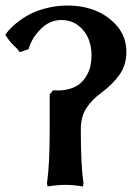

<svg xmlns="http://www.w3.org/2000/svg" viewBox="-30 -673 506 699"><path d="M150.9 -329.1 163.1 -344.2Q195.3 -341.8 220.5 -348.6Q245.6 -355.5 260.7 -368.2Q275.9 -380.9 285.9 -398.7Q295.9 -416.5 299.6 -434.6Q303.2 -452.6 303.2 -472.2Q303.2 -503.4 292.2 -531.5Q281.2 -559.6 255.4 -579.8Q229.5 -600.1 192.9 -600.1Q150.4 -600.1 117.2 -566.2Q84 -532.2 74.2 -494.1L42 -482.9Q35.2 -493.2 32.2 -495.1H33.2Q7.3 -517.1 -9.8 -544.9V-547.9Q0 -561.5 13.2 -574.5Q26.4 -587.4 47.1 -602.1Q67.9 -616.7 91.8 -627.4Q115.7 -638.2 148.2 -645.5Q180.7 -652.8 215.8 -652.8Q308.1 -652.8 369.1 -604.5Q430.2 -556.2 430.2 -484.9Q430.2 -437.5 406.2 -402.6Q382.3 -367.7 339.8 -335.9Q304.7 -310.5 284.4 -279.3Q264.2 -248 264.2 -202.1Q264.2 -71.3 273.9 -5.9L272 5.9Q237.3 0 208 0Q178.7 0 143.1 5.9L141.1 -5.9Q150.9 -72.3 150.9 -200.2Z"/></svg>

Font: Linear Smooth
Style: Bold
Weight: 700
Designer: Philipp H. Poll, Flanker
Foundry: Philipp H. Poll, reworked by Flanker
Version: Version 1.061 | FøM Fix